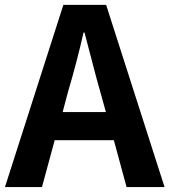

<svg xmlns="http://www.w3.org/2000/svg" viewBox="-24 -760 688 780"><path d="M230.5 -304.7H406.2L383.8 -385.7Q371.1 -428.7 349.6 -512.2Q328.1 -595.7 319.3 -627.9H315.4Q290 -514.6 252 -385.7ZM490.2 0 438.5 -190.4H198.2L146.5 0H-3.9L233.4 -740.2H407.2L644.5 0Z"/></svg>

Font: Gen Shin Gothic Bold
Style: Bold
Weight: 700
Designer: [Source Han Sans]
Ryoko NISHIZUKA  (kana & ideographs); Paul D. Hunt (Latin, Greek & Cyrillic); Wenlong ZHANG  (bopomofo
Version: Version 1.002.20150607